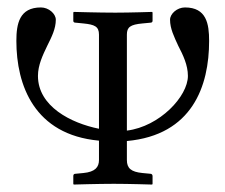

<svg xmlns="http://www.w3.org/2000/svg" viewBox="-20 -494 606 516"><path d="M246 -148C171 -163 82 -208 82 -290C82 -319 95 -346 107 -371C119 -395 130 -417 130 -441C130 -457 111 -474 90 -474C32 -474 24 -430 24 -384C24 -265 72 -132 246 -116V-64C246 -45 236 -32 204 -29L183 -27C179 -27 177 -25 177 -21V0L178 2C178 2 244 0 286 0C326 0 389 2 389 2L390 0V-21C390 -25 387 -27 384 -27L363 -29C332 -32 321 -42 321 -64V-115C497 -131 542 -263 542 -384C542 -430 535 -474 477 -474C456 -474 437 -457 437 -441C437 -417 448 -395 459 -371C472 -346 485 -319 485 -290C485 -235 409 -154 321 -143V-401C321 -421 330 -428 363 -431L384 -433C388 -433 390 -435 390 -438V-460L389 -462C389 -462 329 -460 290 -460C246 -460 178 -462 178 -462L177 -460V-438C177 -434 180 -433 184 -433L204 -431C234 -428 246 -423 246 -401Z"/></svg>

Font: Linux Libertine O C
Style: Regular
Weight: 400
Designer: Philipp H. Poll
Foundry: Philipp H. Poll
Version: Version 4.0.3